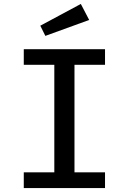

<svg xmlns="http://www.w3.org/2000/svg" viewBox="-20 -957 655 977"><path d="M514.4 -706.7V-627.2H359V-80H514.4V0H101V-80H256.4V-627.2H101V-706.7ZM391.3 -936.9 433.8 -855.4 210.8 -774.4 185.1 -826.2Z"/></svg>

Font: Fira Code Retina
Style: Regular
Weight: 450
Monospace: yes
Designer: Carrois Corporate, Edenspiekermann AG, Nikita Prokopov
Foundry: Carrois Corporate, Edenspiekermann AG, Nikita Prokopov
Version: Version 6.002